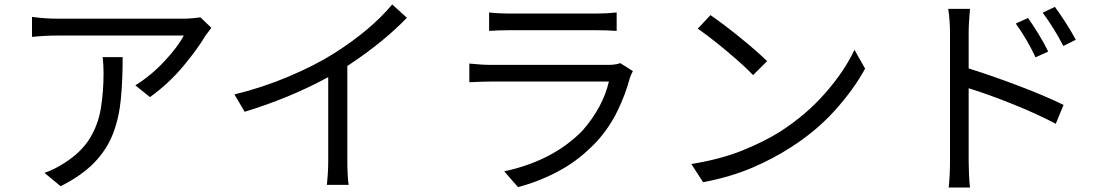

<svg xmlns="http://www.w3.org/2000/svg" viewBox="-20 -801 4990 864"><path d="M442 -544H532Q532 -442 524 -356.5Q516 -271 488.5 -199.5Q461 -128 404.5 -69.5Q348 -11 253 37L180 -23Q224 -38 269 -67Q345 -115 383.5 -177.5Q422 -240 434 -314.5Q446 -389 446 -472Q446 -508 442 -544ZM882 -723 931 -676Q926 -670 920 -661Q911 -650 904 -640Q873 -586 807.5 -506.5Q742 -427 655 -364L589 -417Q660 -461 720.5 -526Q781 -591 807 -641H238Q183 -641 124 -635V-725Q183 -717 238 -717H812Q826 -717 848 -719Q870 -721 882 -723Z M1745 -781 1811 -721Q1703 -609 1543 -504V-76Q1543 -48 1544.5 -16.5Q1546 15 1549 31H1451Q1453 15 1455 -16.5Q1457 -48 1457 -76V-454Q1287 -361 1081 -298L1035 -376Q1162 -407 1280 -457Q1398 -507 1482 -560Q1648 -665 1745 -781Z M2771 -517 2828 -481Q2824 -474 2820.5 -466Q2817 -458 2815 -452Q2795 -377 2759.5 -303.5Q2724 -230 2669 -168Q2590 -83 2498.5 -33.5Q2407 16 2311 41L2249 -30Q2468 -77 2601 -213Q2693 -318 2720 -434H2189Q2153 -434 2092 -431V-515Q2149 -509 2189 -509H2716Q2751 -509 2771 -517ZM2181 -662V-745Q2223 -740 2271 -740H2664Q2712 -740 2755 -745V-662Q2714 -665 2663 -665H2271Q2225 -665 2181 -662Z M3177 -733Q3234 -694 3310 -632.5Q3386 -571 3432 -526L3369 -463Q3328 -506 3253.5 -568.5Q3179 -631 3120 -672ZM3091 -63Q3222 -84 3321 -124Q3420 -164 3491 -209Q3608 -284 3694.5 -383Q3781 -482 3825 -577L3873 -492Q3821 -397 3736 -303Q3651 -209 3537 -137Q3462 -88 3365.5 -46.5Q3269 -5 3144 19Z M4821 -622 4765 -594Q4724 -674 4672 -744L4727 -770Q4748 -742 4775 -700Q4802 -658 4821 -622ZM4697 -569 4640 -543Q4602 -624 4551 -695L4606 -720Q4627 -691 4653 -648.5Q4679 -606 4697 -569ZM4339 -657V-493Q4442 -461 4562 -415.5Q4682 -370 4766 -329L4731 -244Q4646 -289 4536 -333Q4426 -377 4339 -404V-75Q4339 -51 4340.5 -16.5Q4342 18 4345 43H4249Q4252 18 4253.5 -14.5Q4255 -47 4255 -75V-657Q4255 -678 4253 -707.5Q4251 -737 4247 -761H4345Q4343 -737 4341 -708.5Q4339 -680 4339 -657Z"/></svg>

Font: Noto Sans CJK KR Regular (TTF)
Style: Regular
Weight: 400
Designer: Ryoko NISHIZUKA 西塚涼子 (kana & ideographs); Paul D. Hunt (Latin, Greek & Cyrillic); Wenlong ZHANG 张文龙 (bopomofo); Sandoll 
Foundry: Adobe Systems Incorporated
Version: Version 1.004;PS 1.004;hotconv 1.0.82;makeotf.lib2.5.63406